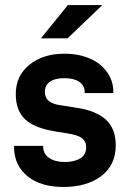

<svg xmlns="http://www.w3.org/2000/svg" viewBox="-20 -741 514 767"><path d="M89.8 -37.1Q36.1 -81.1 36.1 -154.3V-158.2H152.3V-156.2Q152.3 -127 175.8 -110.4Q200.2 -93.8 237.3 -93.8Q277.3 -93.8 300.8 -108.4Q324.2 -123 324.2 -152.3Q324.2 -176.8 306.6 -189.5Q290 -202.1 250 -208L195.3 -216.8Q116.2 -230.5 80.1 -264.6Q43 -299.8 43 -365.2Q43 -438.5 97.7 -482.4Q152.3 -526.4 237.3 -526.4Q294.9 -526.4 339.8 -506.8Q382.8 -488.3 408.2 -452.1Q432.6 -418 432.6 -375V-369.1H318.4V-372.1Q318.4 -399.4 296.9 -414.1Q275.4 -428.7 237.3 -428.7Q199.2 -428.7 178.7 -414.1Q159.2 -400.4 159.2 -374Q159.2 -350.6 174.8 -337.9Q191.4 -324.2 224.6 -320.3L286.1 -310.5Q364.3 -298.8 403.3 -262.7Q442.4 -226.6 442.4 -161.1Q442.4 -81.1 383.8 -37.1Q326.2 5.9 233.4 5.9Q142.6 5.9 89.8 -37.1ZM251 -720.7H388.7L250 -587.9H143.6Z"/></svg>

Font: Dinish
Style: Bold
Weight: 700
Designer: Bert Driehuis
Foundry: Playbeing
Version: Version 3.006; git-39231f3c-release